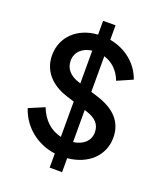

<svg xmlns="http://www.w3.org/2000/svg" viewBox="-168 -953 982 1161"><g transform="rotate(20 323.5 -372.5)"><path d="M292 100H372V10C503 -2 592 -86 592 -201C592 -301 532 -367 413 -404L372 -417V-646C426 -630 468 -590 490 -531L588 -574C557 -665 477 -733 372 -752V-845H292V-756C163 -748 73 -663 73 -545C73 -449 133 -375 245 -340L292 -325V-98C225 -113 172 -161 144 -235L44 -193C79 -86 172 -7 292 9ZM190 -551C190 -607 230 -645 292 -653V-442L283 -445C220 -464 190 -503 190 -551ZM372 -94V-300L385 -296C444 -277 476 -247 476 -193C476 -140 436 -102 372 -94Z"/></g></svg>

Font: Mluvka SemiBold
Style: Regular
Weight: 600
Designer: Modified by Jiří Krblich, Original typeface by Gumpita Rahayu
Foundry: Gumpita Rahayu & Jiří Krblich
Version: Version 2.000;Glyphs 3.1.1 (3134)